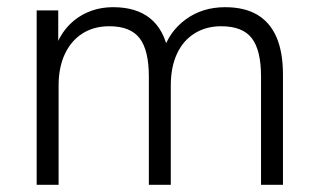

<svg xmlns="http://www.w3.org/2000/svg" viewBox="-20 -514 887 534"><path d="M82 0V-485H142V-372H131Q143 -411 166.5 -438Q190 -465 223 -479.5Q256 -494 295 -494Q359 -494 397.5 -463Q436 -432 448 -370H433Q450 -426 496.5 -460Q543 -494 606 -494Q660 -494 695.5 -473Q731 -452 749 -410.5Q767 -369 767 -306V0H706V-301Q706 -374 680.5 -407.5Q655 -441 595 -441Q553 -441 521 -421Q489 -401 472 -364Q455 -327 455 -276V0H394V-301Q394 -374 368.5 -407.5Q343 -441 284 -441Q241 -441 209.5 -421Q178 -401 160.5 -364Q143 -327 143 -276V0Z"/></svg>

Font: Nunito Sans 12pt ExtraLight 12pt Light
Style: Regular
Weight: 300
Version: Version 3.101;gftools[0.9.27]